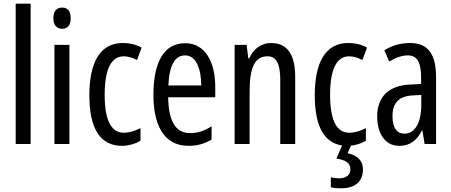

<svg xmlns="http://www.w3.org/2000/svg" viewBox="-20 -846 2445 1040"><path d="M146 -66V-826H65V-66Z M317 -805C286 -805 269 -785 269 -747C269 -711 287 -690 317 -690C347 -690 363 -711 363 -747C363 -784 348 -805 317 -805ZM356 -603H275V-66H356Z M642 -56C672 -56 713 -66 741 -84V-152C710 -136 680 -127 651 -127C582 -127 547 -195 547 -332C547 -470 582 -541 650 -541C673 -541 697 -534 722 -521L747 -588C719 -604 686 -613 644 -613C522 -613 464 -507 464 -331C464 -148 523 -56 642 -56Z M983 -612C870 -612 811 -513 811 -331C811 -175 864 -56 1001 -56C1047 -56 1088 -67 1126 -90V-162C1086 -136 1049 -125 1010 -125C931 -125 893 -189 891 -319H1146V-375C1146 -508 1093 -612 983 -612ZM983 -546C1043 -546 1070 -471 1070 -383H892C897 -494 928 -546 983 -546Z M1448 -613C1397 -613 1353 -583 1330 -530H1325L1316 -603H1251V-66H1332V-345C1332 -483 1360 -541 1430 -541C1478 -541 1498 -498 1498 -414V-66H1579V-430C1579 -554 1534 -613 1448 -613Z M1946 71C1946 26 1917 -5 1863 -16L1881 -57C1908 -60 1939 -69 1962 -84V-152C1931 -136 1901 -127 1872 -127C1803 -127 1768 -195 1768 -332C1768 -470 1803 -541 1871 -541C1894 -541 1918 -534 1943 -521L1968 -588C1940 -604 1907 -613 1865 -613C1743 -613 1685 -507 1685 -331C1685 -164 1734 -73 1833 -58L1802 13C1850 20 1878 36 1878 71C1878 100 1858 120 1815 120C1800 120 1785 118 1772 114V168C1785 172 1804 174 1828 174C1902 174 1946 138 1946 71Z M2202 -613C2151 -613 2104 -600 2062 -574L2088 -513C2126 -535 2159 -546 2189 -546C2240 -546 2261 -508 2261 -426V-391L2200 -388C2087 -383 2023 -322 2023 -216C2023 -131 2060 -56 2143 -56C2199 -56 2238 -84 2266 -140H2268L2280 -66H2342V-428C2342 -546 2303 -613 2202 -613ZM2214 -329 2262 -332V-278C2262 -180 2227 -122 2171 -122C2130 -122 2106 -152 2106 -218C2106 -288 2141 -325 2214 -329Z"/></svg>

Font: Noto Sans Malayalam UI ExtraCondensed
Style: Regular
Weight: 400
Width: 2
Designer: Jelle Bosma - Monotype Design Team
Foundry: Monotype Imaging Inc.
Version: Version 2.104